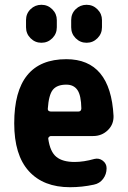

<svg xmlns="http://www.w3.org/2000/svg" viewBox="-20 -780 540 810"><path d="M311.5 -309.6Q322.3 -309.6 323.2 -322.3Q322.3 -377.9 306.6 -400.4Q291 -422.9 259.8 -422.9Q220.7 -422.9 203.1 -401.4Q185.5 -379.9 181.6 -320.3Q181.6 -310.5 193.4 -309.6ZM259.8 -530.3Q446.3 -530.3 459 -291Q460 -254.9 434.6 -230.5Q409.2 -206.1 373 -206.1H194.3Q190.4 -206.1 186.5 -202.1Q182.6 -198.2 183.6 -194.3Q191.4 -139.6 217.8 -118.2Q244.1 -96.7 294.9 -96.7Q333 -96.7 377.9 -109.4Q397.5 -114.3 413.6 -102.1Q429.7 -89.8 429.7 -70.3Q429.7 -44.9 415 -25.4Q400.4 -5.9 376 -1Q326.2 9.8 275.4 9.8Q163.1 9.8 101.6 -58.1Q40 -126 40 -259.8Q40 -530.3 259.8 -530.3ZM410.2 -695.3V-665Q410.2 -637.7 391.1 -618.7Q372.1 -599.6 345.2 -599.6Q318.4 -599.6 299.3 -618.7Q280.3 -637.7 280.3 -665V-695.3Q280.3 -722.7 299.3 -741.2Q318.4 -759.8 345.2 -759.8Q372.1 -759.8 391.1 -740.7Q410.2 -721.7 410.2 -695.3ZM89.8 -695.3Q89.8 -722.7 108.9 -741.2Q127.9 -759.8 154.8 -759.8Q181.6 -759.8 200.7 -740.7Q219.7 -721.7 219.7 -695.3V-665Q219.7 -637.7 200.7 -618.7Q181.6 -599.6 154.8 -599.6Q127.9 -599.6 108.9 -618.7Q89.8 -637.7 89.8 -665Z"/></svg>

Font: Rounded-X Mgen+ 1m bold
Style: Bold
Weight: 700
Designer: [Source Han Sans]
Ryoko NISHIZUKA  (kana & ideographs); Paul D. Hunt (Latin, Greek & Cyrillic); Wenlong ZHANG  (bopomofo
Version: Version 1.059.20150602